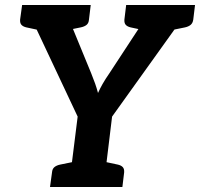

<svg xmlns="http://www.w3.org/2000/svg" viewBox="-20 -744 796 764"><path d="M254 0 289 -280 80 -724H201Q219 -724 228.5 -715Q238 -706 244 -693L343 -452Q352 -430 358.5 -411.5Q365 -393 370 -374Q377 -390 388 -409.5Q399 -429 415 -452L573 -693Q580 -704 593.5 -714Q607 -724 622 -724H744L426 -280L392 0ZM185 -665 193 -724H267L260 -665ZM543 -665 551 -724H636L629 -665ZM167 -724 141 -623 85 -635Q72 -638 65.5 -645Q59 -652 60 -666L68 -724ZM341 -724 334 -666Q333 -652 324.5 -645Q316 -638 301 -635L242 -623V-724ZM582 -724 556 -623 500 -635Q487 -638 480.5 -645Q474 -652 475 -666L482 -724ZM756 -724 749 -666Q747 -652 738.5 -645Q730 -638 716 -635L657 -623V-724ZM179 0 187 -58Q188 -72 196.5 -79Q205 -86 219 -89L278 -101L279 0ZM367 0 393 -101 449 -89Q462 -86 468.5 -79Q475 -72 474 -58L467 0Z"/></svg>

Font: Aleo
Style: Bold Italic
Weight: 700
Italic angle: -7°
Version: Version 2.001;gftools[0.9.29]